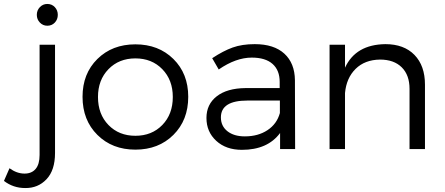

<svg xmlns="http://www.w3.org/2000/svg" viewBox="-108 -753 2246 970"><path d="M-88 161 -60 97Q-23 124 16 124Q52 124 72 100.5Q92 77 92 30V-527H170V20Q170 107 127 152.5Q84 198 19 197Q-41 197 -88 161ZM131 -733Q154 -733 169 -717Q184 -701 184 -678Q184 -655 169 -639Q154 -623 131 -623Q109 -623 93.5 -639Q78 -655 78 -678Q78 -701 93.5 -717Q109 -733 131 -733Z M309 -264Q309 -381 384 -455Q459 -529 576 -529Q693 -529 768 -455Q843 -381 843 -264Q843 -146 768 -71.5Q693 3 576 3Q459 3 384 -71.5Q309 -146 309 -264ZM387 -263Q387 -176 440 -121.5Q493 -67 576 -67Q659 -67 712 -121.5Q765 -176 765 -263Q765 -349 712 -403.5Q659 -458 576 -458Q493 -458 440 -403.5Q387 -349 387 -263Z M935 -157Q935 -226 987 -266.5Q1039 -307 1132 -308H1305V-339Q1305 -398 1269 -430Q1233 -462 1164 -462Q1084 -462 997 -402L964 -459Q1020 -496 1067.5 -513Q1115 -530 1179 -530Q1276 -530 1328.5 -482Q1381 -434 1382 -348L1383 0H1307V-81Q1244 4 1114 4Q1034 4 984.5 -41.5Q935 -87 935 -157ZM1008 -160Q1008 -116 1041 -90Q1074 -64 1129 -64Q1196 -64 1243.5 -95.5Q1291 -127 1306 -182V-245H1142Q1008 -245 1008 -160Z M1557 0V-527H1635V-411Q1689 -528 1839 -530Q1933 -530 1986 -475.5Q2039 -421 2039 -325V0H1961V-304Q1961 -374 1921.5 -413Q1882 -452 1812 -452Q1735 -451 1688.5 -405Q1642 -359 1635 -283V0Z"/></svg>

Font: Trueno
Style: Lt
Weight: 300
Designer: Julieta Ulanovsky
Foundry: Julieta Ulanovsky
Version: Version 3.001b